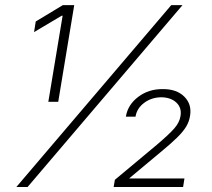

<svg xmlns="http://www.w3.org/2000/svg" viewBox="-20 -748 849 768"><path d="M173.3 -340.8 230.5 -685.1H226.6L116.2 -619.6L123 -662.1L231.4 -727.5H276.9L212.9 -340.8ZM45.4 0 665 -727.5H710L90.3 0ZM434.6 0 439.5 -28.8 606.9 -168.5Q656.2 -210.4 677.2 -234.4Q698.2 -258.3 702.1 -284.2Q707.5 -316.9 685.5 -337.6Q663.6 -358.4 625 -358.9Q585.4 -358.4 556.4 -336.4Q527.3 -314.5 522 -281.2H483.4Q491.2 -329.1 533 -360.6Q574.7 -392.1 630.9 -391.6Q686.5 -392.1 717.3 -361.3Q748 -330.6 740.2 -284.7Q736.8 -261.7 724.6 -241.5Q712.4 -221.2 687.7 -197Q663.1 -172.9 622.6 -139.6L498 -35.6L497.6 -34.2H717.8L712.4 0Z"/></svg>

Font: Inter Extra Light
Style: Italic
Weight: 200
Italic angle: -9.39999°
Designer: Rasmus Andersson
Foundry: rsms
Version: Version 4.000;git-3c8e0fc